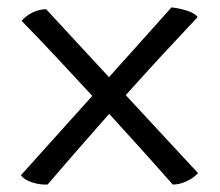

<svg xmlns="http://www.w3.org/2000/svg" viewBox="-20 -516 590 516"><path d="M273.4 -210Q235.4 -167 199.2 -125.5Q147 -65.9 107.9 -20Q87.9 -19 66.9 -25.6Q45.9 -32.2 36.1 -44.9L228 -258.3Q182.6 -307.1 138.2 -355Q85 -412.1 38.1 -460Q50.3 -474.1 68.1 -482.7Q85.9 -491.2 104 -491.2L272.9 -308.6L440.9 -496.1Q460.9 -494.1 481.9 -487.5Q502.9 -481 511.2 -470.2Q470.2 -425.8 416.5 -368.7Q368.2 -316.4 317.9 -260.3L512.2 -50.8Q501 -38.1 481.9 -29.1Q462.9 -20 444.3 -20Q402.3 -67.9 351.1 -124.5Q313 -166.5 273.4 -210Z"/></svg>

Font: Abu Sayed
Style: Regular
Weight: 400
Designer: Jayed Ahsan Saad
Foundry: Codepotro
Version: Codepotro Abu Sayed;Version 0.800